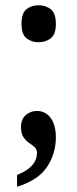

<svg xmlns="http://www.w3.org/2000/svg" viewBox="-20 -558 294 732"><path d="M127 -397Q100 -397 81 -412Q62 -427 62 -467Q62 -508 81 -523Q100 -538 127 -538Q154 -538 173.5 -523Q193 -508 193 -467Q193 -427 173.5 -412Q154 -397 127 -397ZM45 109Q121 79 121 25Q121 11 112 3Q103 -5 91 -13Q79 -21 69.5 -35Q60 -49 60 -74Q60 -103 78 -119Q96 -135 120 -135Q154 -135 173.5 -108Q193 -81 193 -34Q193 27 159.5 78Q126 129 45 154Z"/></svg>

Font: Noto Serif Hebrew Condensed SemiBold
Style: Regular
Weight: 600
Width: 3
Designer: Monotype Design Team
Foundry: Monotype Imaging Inc.
Version: Version 2.004; ttfautohint (v1.8.4.7-5d5b)